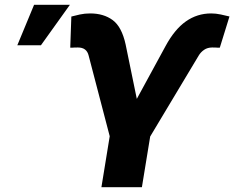

<svg xmlns="http://www.w3.org/2000/svg" viewBox="-20 -785 982 805"><path d="M405.2 0 440 -213.8 351.6 -552.2Q343.4 -585.9 306.8 -585.9Q304 -585.9 299.7 -585.8Q295.5 -585.6 291.2 -585.6Q285.2 -585.2 280.2 -585Q275.2 -584.9 274.5 -585.2L279.1 -715.6Q294.7 -719.8 315 -724.3Q335.2 -728.7 358 -728.7Q414.4 -728.7 452.4 -700.8Q490.4 -672.9 506.7 -598.7L553.6 -370.4L674 -591.6Q712 -661.9 759.4 -695.3Q806.8 -728.7 865.4 -728.7Q884.9 -728.7 905.5 -724.3Q926.1 -719.8 942.1 -715.9L901.6 -585.2Q900.2 -584.9 895.1 -585Q889.9 -585.2 883.9 -585.6Q880 -585.6 876.2 -585.8Q872.5 -585.9 870 -585.9Q849.8 -585.9 835.6 -576Q821.4 -566.1 813.2 -552.2L609.7 -212.7L574.9 0ZM52.6 -595.2 122.9 -764.9H273.1L151.6 -595.2Z"/></svg>

Font: Inter UI Extra Bold
Style: Italic
Weight: 800
Italic angle: 9.39999°
Designer: Rasmus Andersson
Foundry: rsms
Version: 3.2;8d6f07862